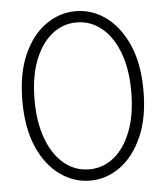

<svg xmlns="http://www.w3.org/2000/svg" viewBox="-52 -757 704 815"><g transform="rotate(-5 300.0 -350.0)"><path d="M300 11Q231 11 172 -31Q113 -73 77.5 -153.5Q42 -234 42 -350Q42 -466 77.5 -546.5Q113 -627 172 -669Q231 -711 300 -711Q369 -711 427.5 -669Q486 -627 522 -546.5Q558 -466 558 -350Q558 -234 522 -153.5Q486 -73 427.5 -31Q369 11 300 11ZM300 -37Q359 -37 405.5 -74.5Q452 -112 479 -182.5Q506 -253 506 -350Q506 -448 479 -518Q452 -588 405.5 -625.5Q359 -663 300 -663Q241 -663 194.5 -625.5Q148 -588 121 -518Q94 -448 94 -350Q94 -253 121 -182.5Q148 -112 194.5 -74.5Q241 -37 300 -37Z"/></g></svg>

Font: Red Hat Mono VF Light
Style: Regular
Weight: 300
Monospace: yes
Designer: Pentagram, MCKL
Foundry: Pentagram, MCKL
Version: Version 1.023